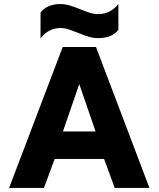

<svg xmlns="http://www.w3.org/2000/svg" viewBox="-20 -932 786 952"><path d="M181 -870Q214 -912 280 -912Q301 -912 322 -906Q343 -900 376 -887Q405 -875 426 -868.5Q447 -862 467 -862Q527 -862 567 -912V-784Q535 -743 467 -743Q444 -743 421 -749.5Q398 -756 368 -769Q337 -781 318.5 -787Q300 -793 280 -793Q221 -793 181 -742ZM291 -699H456L721 0H549L496 -144H251L198 0H25ZM454 -280 373 -515 292 -280Z"/></svg>

Font: Readiness
Style: Bold
Weight: 700
Designer: Katatrad Team
Foundry: CadsonDemak
Version: Version 1.00;January 16, 2020;FontCreator 12.0.0.2550 64-bit